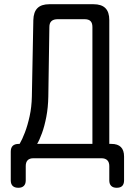

<svg xmlns="http://www.w3.org/2000/svg" viewBox="-20 -750 640 910"><path d="M67 140Q49 140 40 131Q31 122 31 105V-31Q31 -50 40.5 -59Q50 -68 69 -68H73Q85 -88 98 -122Q111 -156 120.5 -199.5Q130 -243 131 -292L138 -655Q139 -693 157.5 -711.5Q176 -730 214 -730H423Q461 -730 479.5 -711.5Q498 -693 498 -655V-68H508Q538 -68 553 -53Q568 -38 568 -8V105Q568 122 559.5 131Q551 140 533 140Q516 140 507 131Q498 122 498 105V37Q498 19 488.5 9.5Q479 0 460 0H139Q120 0 111 9.5Q102 19 102 37V105Q102 122 93 131Q84 140 67 140ZM418 -622Q418 -641 409 -650Q400 -659 381 -659H253Q234 -659 224 -650Q214 -641 214 -622L209 -292Q208 -240 199.5 -196Q191 -152 179 -119Q167 -86 156 -68H418Z"/></svg>

Font: Maple Mono Normal NL Light
Style: Regular
Weight: 300
Monospace: yes
Designer: subframe7536
Version: Version 7.000